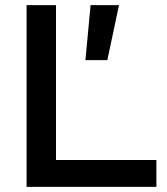

<svg xmlns="http://www.w3.org/2000/svg" viewBox="-20 -724 648 744"><path d="M197 -704V-104H586V0H83V-704ZM331 -704H441L396 -491H311Z"/></svg>

Font: CBA Beacon Sans Bold
Style: Regular
Weight: 700
Designer: Wei Huang
Foundry: Wei Huang
Version: Version 1.002